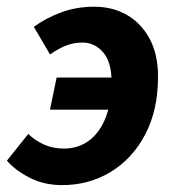

<svg xmlns="http://www.w3.org/2000/svg" viewBox="-29 -526 511 558"><path d="M151.6 12Q98.9 12 57 -9.6Q15.1 -31.1 -8.9 -59.1L53.2 -136.8Q71.2 -118.6 97.8 -106.4Q124.4 -94.2 156.7 -94.2Q198.1 -94.2 229.3 -117.1Q260.5 -140 277.8 -183.5Q295.2 -226.9 295.2 -288.9Q295.2 -345.8 270.6 -374.1Q245.9 -402.3 211.1 -402.3Q186.6 -402.3 164.9 -394.3Q143.2 -386.2 116.3 -367.9L69.3 -448Q104.4 -473.6 148.7 -490Q192.9 -506.5 245.5 -506.5Q298.3 -506.5 340 -482.5Q381.6 -458.5 406 -413.1Q430.3 -367.8 430.3 -303.1Q430.3 -206.6 393.3 -135.8Q356.2 -65 293 -26.5Q229.8 12 151.6 12ZM116.2 -207.3 135.6 -300.7H379L360.8 -207.3Z"/></svg>

Font: Source Sans 3
Style: Italic
Weight: 200
Italic angle: -11°
Designer: Paul D. Hunt
Foundry: Adobe
Version: Version 3.046;hotconv 1.0.118;makeotfexe 2.5.65603